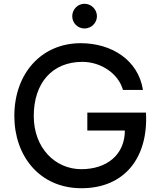

<svg xmlns="http://www.w3.org/2000/svg" viewBox="-20 -987 795 1018"><path d="M428 -836C464 -836 494 -865 494 -901C494 -937 464 -967 428 -967C392 -967 363 -937 363 -901C363 -865 392 -836 428 -836ZM417 -659C515 -659 608 -597 632 -510H738C713 -670 570 -758 408 -758C200 -758 56 -598 56 -372C56 -160 190 11 412 11C639 11 767 -149 754 -390H443V-295H642C642 -168 548 -90 411 -90C274 -90 159 -201 159 -372C159 -546 256 -659 417 -659Z"/></svg>

Font: Oakes Medium
Style: Regular
Weight: 500
Designer: Samuel Oakes
Foundry: Samuel Oakes
Version: Version 1.003;PS 001.003;hotconv 1.0.88;makeotf.lib2.5.64775